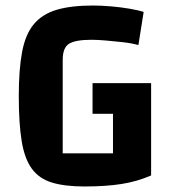

<svg xmlns="http://www.w3.org/2000/svg" viewBox="-20 -660 612 695"><path d="M286 15Q215 15 168.5 1Q122 -13 95.5 -49Q69 -85 58.5 -149Q48 -213 48 -312Q48 -408 60 -472Q72 -536 102.5 -572.5Q133 -609 185 -624.5Q237 -640 317 -640Q346 -640 381.5 -637Q417 -634 449 -628.5Q481 -623 500 -617L481 -497Q455 -504 423 -507.5Q391 -511 361.5 -513.5Q332 -516 311 -516Q254 -516 230.5 -502Q207 -488 207 -443V-105H513L527 -25Q477 -3 420 6Q363 15 286 15ZM389 -30V-248H315V-359H527V-25Z"/></svg>

Font: Changa ExtraLight SemiBold
Style: Regular
Weight: 600
Version: Version 3.002; ttfautohint (v1.8.2)